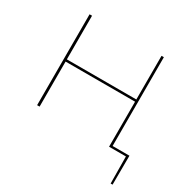

<svg xmlns="http://www.w3.org/2000/svg" viewBox="-186 -834 1193 1204"><g transform="rotate(30 411.0 -231.5)"><path d="M784 -15 783 195H769L767 0H645V-326H142V0H124V-658H142V-342H645V-658H662V-15Z"/></g></svg>

Font: EauTestSC Thin
Style: Regular
Weight: 250
Designer: Christian Thalmann (Catharsis Fonts)
Version: Version 0.001;PS 000.001;hotconv 1.0.88;makeotf.lib2.5.64775